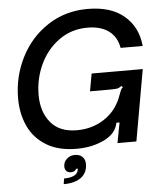

<svg xmlns="http://www.w3.org/2000/svg" viewBox="-63 -830 944 1092"><g transform="rotate(-5 409.0 -284.5)"><path d="M40 -302Q40 -426 95 -535Q150 -644 250 -709.5Q350 -775 478 -775Q611 -775 686.5 -710.5Q762 -646 772 -538H646Q635 -601 589.5 -635Q544 -669 467 -669Q376 -669 305.5 -618.5Q235 -568 196.5 -486Q158 -404 158 -311Q158 -215 208.5 -154Q259 -93 358 -93Q436 -93 499 -128.5Q562 -164 595 -224Q608 -245 619 -278Q623 -289 627.5 -299Q632 -309 639 -314L632 -322Q617 -311 605.5 -309Q594 -307 560 -307H451L469 -407H761L689 0H581L603 -116H585Q574 -55 505 -21.5Q436 12 348 12Q244 12 175 -30Q106 -72 73 -143Q40 -214 40 -302ZM261 174Q295 174 316 164.5Q337 155 341 137Q341 135 342.5 131.5Q344 128 343 125H334Q331 133 322.5 137.5Q314 142 303 142Q287 142 277.5 132.5Q268 123 268 106Q268 81 287 63.5Q306 46 333 46Q361 46 376.5 61.5Q392 77 392 102Q392 152 356.5 179Q321 206 256 206Z"/></g></svg>

Font: Open Sauce Sans Medium Italic
Style: Regular
Weight: 500
Italic angle: -10°
Designer: Alfredo Marco Pradil
Foundry: Creative Sauce Fz LLC
Version: Version 1.477